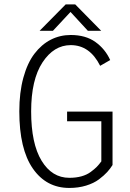

<svg xmlns="http://www.w3.org/2000/svg" viewBox="-20 -870 610 900"><path d="M454.5 -725.5H392L310.5 -814L228 -725.5H165.5L288 -849.5H332.5ZM507.5 -347V-96.5Q497 -79.5 482.5 -63.5Q468 -47.5 443.8 -29.2Q419.5 -11 383.5 0Q347.5 11 305 11Q197 11 133.8 -80.2Q70.5 -171.5 70.5 -348Q70.5 -436.5 89.5 -505.8Q108.5 -575 141.5 -618.2Q174.5 -661.5 217.8 -683.8Q261 -706 311.5 -706Q381.5 -706 427.2 -673.2Q473 -640.5 496.5 -588.5L449.5 -561.5Q401 -658.5 311.5 -658.5Q232.5 -658.5 179.2 -577.5Q126 -496.5 126 -348Q126 -197 174.8 -116.8Q223.5 -36.5 305 -36.5Q336.5 -36.5 361.8 -43.5Q387 -50.5 405.2 -64Q423.5 -77.5 433.5 -87.8Q443.5 -98 455 -113.5V-301.5H294.5V-347Z"/></svg>

Font: League Mono Narrow UltraLight
Style: Regular
Weight: 200
Width: 3
Designer: Tyler Finck
Foundry: The League of Moveable Type / Tyler Finck
Version: Version 2.210